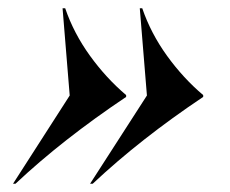

<svg xmlns="http://www.w3.org/2000/svg" viewBox="-20 -511 550 460"><path d="M17.1 -70.8Q129.9 -176.8 282.2 -278.8V-283.2Q234.4 -323.7 195.6 -377.4Q156.7 -431.2 136.2 -491.2H129.9L147 -282.2L11.2 -70.8ZM195.8 -70.8H202.1Q316.4 -178.2 466.8 -278.8V-283.2Q418.9 -323.7 380.1 -377.4Q341.3 -431.2 320.8 -491.2H314.9L332 -282.2Z"/></svg>

Font: Nyght Serif Medium Italic
Style: Regular
Weight: 500
Italic angle: -16°
Designer: Maksym Kobuzan
Version: Version 0.410;Glyphs 3.1.2 (3151)